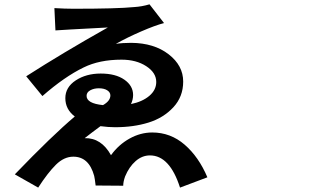

<svg xmlns="http://www.w3.org/2000/svg" viewBox="-20 -814 1540 891"><path d="M438.5 -404.3Q416 -404.3 398.9 -395Q381.8 -385.7 381.8 -369.1Q381.8 -334 458 -326.2Q492.2 -345.7 492.2 -371.1Q492.2 -385.7 477.5 -395Q462.9 -404.3 438.5 -404.3ZM673.8 -793.9 741.2 -707Q700.2 -696.3 634.8 -668Q569.3 -639.6 517.6 -610.4Q547.9 -615.2 588.9 -615.2Q695.3 -614.3 762.7 -562Q830.1 -509.8 830.1 -435.5Q830.1 -365.2 784.2 -315.9Q738.3 -266.6 668.9 -245.1Q599.6 -223.6 513.7 -223.6Q482.4 -223.6 446.3 -228.5Q432.6 -218.8 407.7 -199.7Q382.8 -180.7 373 -172.9Q450.2 -174.8 495.1 -93.8Q530.3 -142.6 581.1 -170.9Q631.8 -199.2 686.5 -199.2Q771.5 -199.2 836.9 -142.6Q902.3 -85.9 942.4 8.8L815.4 56.6Q767.6 -92.8 675.8 -92.8Q639.6 -92.8 609.4 -66.4Q579.1 -40 560.5 4.9Q551.8 29.3 551.8 47.9L423.8 46.9Q419.9 13.7 417 2Q392.6 -86.9 320.3 -86.9Q277.3 -86.9 239.7 -49.8Q202.1 -12.7 157.2 56.6L48.8 -4.9Q222.7 -185.5 327.1 -273.4Q283.2 -306.6 283.2 -358.4Q283.2 -409.2 331.5 -440.9Q379.9 -472.7 447.3 -472.7Q516.6 -472.7 557.1 -444.3Q597.7 -416 597.7 -373Q597.7 -352.5 587.9 -331.1Q640.6 -341.8 672.9 -369.1Q705.1 -396.5 705.1 -433.6Q705.1 -476.6 658.7 -506.8Q612.3 -537.1 543.9 -537.1Q441.4 -537.1 368.2 -501Q279.3 -458 176.8 -368.2L101.6 -460Q270.5 -568.4 480.5 -686.5Q256.8 -674.8 237.3 -672.9L232.4 -776.4Q282.2 -773.4 320.3 -773.4Q524.4 -773.4 602.5 -781.2Q637.7 -783.2 673.8 -793.9Z"/></svg>

Font: Bpmf Zihi Sans Bold
Style: Bold
Weight: 700
Foundry: But Ko
Version: Version 1.320